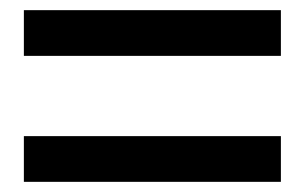

<svg xmlns="http://www.w3.org/2000/svg" viewBox="-20 -563 595 378"><path d="M533 -453V-543H27V-453ZM27 -295V-205H533V-295Z"/></svg>

Font: Bithumb Trading Sans Semibold
Style: Regular
Weight: 600
Designer: Ham Hyungwon
Foundry: Bithumb
Version: Version 0.500;FEAKit 1.0